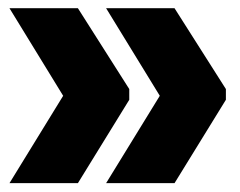

<svg xmlns="http://www.w3.org/2000/svg" viewBox="-20 -472 570 456"><path d="M130 -244.5 2.5 -452.5H165L287 -260.5V-235L165 -37H2.5ZM359.5 -244.5 232 -452.5H394.5L516.5 -260.5V-235L394.5 -37H232Z"/></svg>

Font: Anek Odia Medium ExtraBold
Style: Regular
Weight: 800
Version: Version 1.003